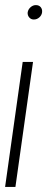

<svg xmlns="http://www.w3.org/2000/svg" viewBox="-50 -533 208 753"><path d="M90.5 -513Q103 -513 109.8 -504.8Q116.5 -496.5 115 -484.5Q113.5 -473 104.2 -464.8Q95 -456.5 82.5 -456.5Q71.5 -456.5 64.5 -464.8Q57.5 -473 58.5 -484.5Q60.5 -496.5 70 -504.8Q79.5 -513 90.5 -513ZM79.5 -290 10.5 200H-30L39 -290Z"/></svg>

Font: Urbanist ExtraLight
Style: Italic
Weight: 250
Version: Version 1.303